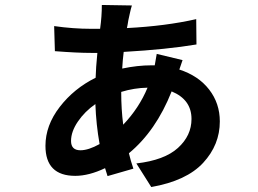

<svg xmlns="http://www.w3.org/2000/svg" viewBox="-20 -698 1040 773"><path d="M383 -582Q390 -631 390 -678L511 -676Q507 -664 502.5 -643Q498 -622 496.5 -615.5Q495 -609 494 -600L491 -585Q647 -593 770 -621L771 -519Q652 -499 478 -489Q474 -457 472 -422Q534 -435 589 -435H603Q611 -479 611 -481L715 -456Q712 -448 702 -418Q779 -393 822 -337.5Q865 -282 865 -209Q865 -115 798 -42.5Q731 30 589 55L529 -40Q642 -53 696.5 -102.5Q751 -152 751 -219Q751 -297 671 -330Q608 -171 499 -81Q506 -51 517 -19L413 11Q407 -9 403 -21Q338 10 283 10Q163 10 163 -111Q163 -193 220.5 -267.5Q278 -342 365 -385Q366 -424 372 -485H347Q290 -485 201 -492L198 -593Q275 -582 347 -582ZM304 -93Q336 -93 381 -118Q367 -196 364 -279Q321 -249 293.5 -208.5Q266 -168 266 -130.5Q266 -93 304 -93ZM468 -328Q468 -258 476 -196Q540 -263 574 -345Q520 -344 468 -328Z"/></svg>

Font: Swei Fan Sans CJK TC
Style: Bold
Weight: 700
Version: Version 2.130